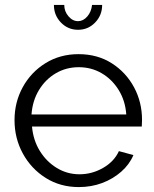

<svg xmlns="http://www.w3.org/2000/svg" viewBox="-20 -750 627 780"><path d="M300 10Q225 10 166 -27Q107 -64 73 -126Q39 -188 39 -262Q39 -335 72.5 -396Q106 -457 165 -493.5Q224 -530 299 -530Q376 -530 434 -493Q492 -456 524.5 -395.5Q557 -335 557 -263Q557 -247 556 -236H110Q115 -180 142 -136.5Q169 -93 211 -67.5Q253 -42 303 -42Q354 -42 399 -68Q444 -94 463 -136L522 -120Q506 -82 472.5 -52.5Q439 -23 395 -6.5Q351 10 300 10ZM108 -285H493Q489 -341 462 -384.5Q435 -428 393 -452.5Q351 -477 300 -477Q249 -477 207 -452.5Q165 -428 138.5 -384.5Q112 -341 108 -285ZM297 -664Q318 -664 334.5 -683Q351 -702 354 -730H395Q395 -688 366.5 -658.5Q338 -629 297 -629Q256 -629 227.5 -658.5Q199 -688 199 -730H241Q241 -704 258 -684Q275 -664 297 -664Z"/></svg>

Font: Raleway
Style: Regular
Weight: 400
Designer: Matt McInerney, Pablo Impallari, Rodrigo Fuenzalida
Foundry: Matt McInerney, Pablo Impallari, Rodrigo Fuenzalida
Version: Version 4.101;RELEASE